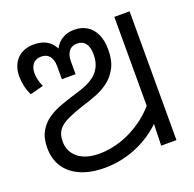

<svg xmlns="http://www.w3.org/2000/svg" viewBox="-120 -790 934 922"><g transform="rotate(-20 347.0 -329.0)"><path d="M264 8Q193 8 141.5 -14.5Q90 -37 63 -78Q36 -119 36 -177Q36 -227 55 -260Q74 -293 104 -313.5Q134 -334 168.5 -346.5Q203 -359 235 -369L258 -376Q282 -383 306.5 -393Q331 -403 352 -419Q373 -435 386 -460.5Q399 -486 399 -524Q399 -560 384 -579.5Q369 -599 341 -599Q314 -599 299.5 -580Q285 -561 285 -529V-463H215V-530Q215 -562 200.5 -580.5Q186 -599 158 -599Q131 -599 116 -581.5Q101 -564 101 -533Q101 -519 105 -501.5Q109 -484 118 -464L50 -446Q38 -471 32.5 -496.5Q27 -522 27 -544Q27 -600 58.5 -633Q90 -666 145 -666Q204 -666 235 -629.5Q266 -593 266 -534H235Q235 -575 249 -604.5Q263 -634 289.5 -650Q316 -666 351 -666Q388 -666 415.5 -649Q443 -632 458 -599.5Q473 -567 473 -521Q473 -466 454 -429.5Q435 -393 405.5 -370.5Q376 -348 344.5 -335.5Q313 -323 288 -315L268 -309Q217 -292 183.5 -276.5Q150 -261 133 -239Q116 -217 116 -181Q116 -128 155 -96.5Q194 -65 263 -65Q318 -65 375.5 -84Q433 -103 487.5 -142.5Q542 -182 584 -242L589 -146Q551 -97 498.5 -62.5Q446 -28 386 -10Q326 8 264 8ZM558 -143 554 -175V-658H632V0H554Z"/></g></svg>

Font: hexloriya05
Style: Book
Weight: 400
Designer: Jelle Bosma - Monotype Design Team
Foundry: Monotype Imaging Inc.
Version: Version 2.003